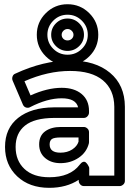

<svg xmlns="http://www.w3.org/2000/svg" viewBox="-20 -859 640 912"><path d="M3.9 -161.1Q3.9 -249.5 65.9 -298.8Q127.9 -348.1 235.8 -349.1H351.1Q340.8 -392.1 272.9 -392.1Q204.6 -392.1 123 -350.1Q114.7 -345.2 104.2 -348.1Q93.8 -351.1 88.9 -361.8L40 -476.1Q36.1 -485.4 39.6 -495.4Q43 -505.4 51.8 -508.8Q187 -571.8 313 -571.8Q432.1 -571.8 502.4 -513.4Q572.8 -455.1 573.2 -352.1V0Q573.2 10.7 565.2 17.8Q557.1 24.9 547.9 24.9H378.9Q368.2 24.9 361.1 17.1Q354 9.3 354 0V-4.9Q295.9 33.2 213.9 33.2Q119.6 33.2 61.8 -21.2Q3.9 -75.7 3.9 -161.1ZM213.9 -17.1Q313.5 -17.1 358.9 -77.1Q366.7 -87.4 374.3 -89.8Q381.8 -92.3 387 -87.9Q392.1 -83.5 396 -77.9Q399.9 -72.3 401.9 -67.4L403.8 -62V-24.9H522.9V-352.1Q522 -433.1 468.8 -477.5Q415.5 -522 313 -522Q207 -522 96.2 -473.1L125 -405.8Q205.1 -441.9 272.9 -441.9Q332.5 -441.9 367.7 -412.6Q402.8 -383.3 402.8 -332V-324.2Q402.8 -314.9 395.8 -306.9Q388.7 -298.8 377.9 -298.8H235.8Q143.6 -298.3 98.9 -262.5Q54.2 -226.6 54.2 -161.1Q54.2 -95.7 96.2 -56.4Q138.2 -17.1 213.9 -17.1ZM197.5 -591.3Q154.8 -633.8 154.8 -693.8Q154.8 -753.9 197.5 -796.4Q240.2 -838.9 300.8 -838.9Q361.3 -838.9 404.1 -796.4Q446.8 -753.9 446.8 -693.8Q446.8 -633.8 404.1 -591.3Q361.3 -548.8 300.8 -548.8Q240.2 -548.8 197.5 -591.3ZM166 -172.9Q166 -214.4 194.3 -235.1Q222.7 -255.9 269 -255.9H377.9Q387.2 -255.9 395 -248.8Q402.8 -241.7 402.8 -231V-183.1Q402.8 -182.1 402.3 -179.9Q401.9 -177.7 401.9 -176.8Q390.6 -134.3 352.8 -109.1Q314.9 -84 267.1 -84Q223.1 -84 194.6 -108.2Q166 -132.3 166 -172.9ZM300.8 -599.1Q340.8 -599.1 368.9 -627Q397 -654.8 397 -693.8Q397 -732.9 368.7 -761Q340.3 -789.1 300.8 -789.1Q261.2 -789.1 233.2 -761Q205.1 -732.9 205.1 -693.8Q205.1 -654.8 233.2 -627Q261.2 -599.1 300.8 -599.1ZM215.8 -172.9Q215.8 -133.8 267.1 -133.8Q299.3 -133.8 322.8 -148.9Q346.2 -164.1 353 -186V-206.1H269Q236.8 -206.1 226.3 -198.5Q215.8 -190.9 215.8 -172.9ZM246.1 -639.6Q223.1 -662.1 223.1 -693.8Q223.1 -725.6 245.8 -748.3Q268.6 -771 300.8 -771Q333 -771 356 -748.3Q378.9 -725.6 378.9 -693.8Q378.9 -662.1 355.7 -639.6Q332.5 -617.2 300.8 -617.2Q269 -617.2 246.1 -639.6ZM272.9 -693.8Q272.9 -682.6 280.8 -674.8Q288.6 -667 300.8 -667Q313 -667 321 -674.8Q329.1 -682.6 329.1 -693.8Q329.1 -704.6 320.6 -712.9Q312 -721.2 300.8 -721.2Q289.6 -721.2 281.2 -712.9Q272.9 -704.6 272.9 -693.8Z"/></svg>

Font: Trueno Bold Outline
Style: Regular
Weight: 700
Width: 6
Designer: Julieta Ulanovsky
Foundry: Julieta Ulanovsky
Version: Version 3.001b | FøM Fix